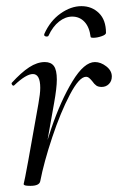

<svg xmlns="http://www.w3.org/2000/svg" viewBox="-20 -597 384 625"><path d="M289 -395Q308 -395 326 -381Q344 -367 344 -348Q344 -333 334.5 -323.5Q325 -314 311 -314Q300 -314 293.5 -318.5Q287 -323 280 -333Q276 -338 271 -342.5Q266 -347 260 -347Q238 -347 207.5 -289Q177 -231 150 -150Q123 -69 111 -7L101 -8Q116 -88 147 -179Q178 -270 216 -332.5Q254 -395 289 -395ZM57 2 62 -21 72 -74 105 -259Q111 -292 111 -311Q111 -356 87 -356Q65 -356 26 -319L24 -318Q21 -318 19 -321.5Q17 -325 18 -327Q49 -361 75 -378Q101 -395 126 -395Q146 -395 155.5 -382Q165 -369 165 -338Q165 -311 156 -261L111 -7Q108 8 79 8Q66 8 61.5 6.5Q57 5 57 2ZM215 -543Q193 -543 172.5 -527Q152 -511 138 -481Q137 -478 132 -478Q128 -478 125.5 -480Q123 -482 124 -486Q143 -529 177 -553Q211 -577 245 -577Q279 -577 302 -554.5Q325 -532 325 -490Q325 -484 310.5 -479Q296 -474 284 -474Q275 -474 275 -477Q271 -509 255 -526Q239 -543 215 -543Z"/></svg>

Font: Cormorant Garamond
Style: Italic
Weight: 400
Italic angle: -10°
Designer: Christian Thalmann (Catharsis Fonts)
Foundry: Catharsis Fonts
Version: Version 4.000